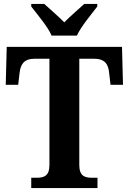

<svg xmlns="http://www.w3.org/2000/svg" viewBox="-20 -951 651 971"><path d="M241 -771H369C389 -816 443 -880 472 -918V-931H406C380 -907 333 -867 305 -838C277 -867 230 -907 204 -931H138V-918C167 -880 222 -816 241 -771ZM138 0H473V-52H447C409 -52 381 -60 381 -117V-654H455C511 -654 528 -626 532 -582L539 -522H602L597 -714H14L9 -522H72L79 -582C84 -626 101 -654 156 -654H230V-117C230 -60 202 -52 164 -52H138Z"/></svg>

Font: Noto Serif SemiCondensed
Style: Bold
Weight: 700
Width: 4
Designer: Monotype Design Team
Foundry: Monotype Imaging Inc.
Version: Version 2.015